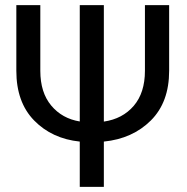

<svg xmlns="http://www.w3.org/2000/svg" viewBox="-20 -731 732 751"><path d="M386.2 -177.2V0H292V-177.2Q183.1 -188.5 113.5 -259.8Q43.9 -331.1 43.9 -454.1V-710.9H137.7V-454.1Q137.7 -369.1 180.4 -318.1Q223.1 -267.1 292 -255.9V-710.9H386.2V-255.4Q459.5 -266.1 503.2 -317.1Q546.9 -368.2 546.9 -454.1V-710.9H641.6V-454.1Q641.6 -331.1 570.1 -259.8Q498.5 -188.5 386.2 -177.2Z"/></svg>

Font: LXGW WenKai Screen
Style: Regular
Weight: 400
Designer: LXGW / Fontworks Inc.
Foundry: LXGW / Fontworks Inc.
Version: Version 1.510;January 18,2025